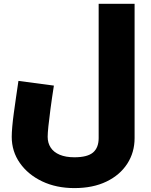

<svg xmlns="http://www.w3.org/2000/svg" viewBox="-20 -714 773 982"><path d="M360.5 248Q268 248 195.6 213.6Q123.3 179.1 81.7 119.8Q40 60.5 40 -14.3Q40 -34.3 42.7 -65.9Q45.4 -97.5 50.7 -136.1Q55.9 -174.7 62.1 -216.9Q68.3 -259.1 74.3 -300.2L255.6 -276.2Q245.1 -209.4 238.2 -156.9Q231.2 -104.4 227.5 -68.3Q223.8 -32.3 223.8 -14.3Q223.8 17.2 239.3 40.9Q254.7 64.6 285.5 77.5Q316.2 90.4 360.5 90.4Q426.9 90.4 455.8 66Q484.6 41.5 484.6 -7.7V-694.5H668.4V-7.7Q668.4 65.4 630.9 123.4Q593.3 181.5 524.3 214.7Q455.2 248 360.5 248Z"/></svg>

Font: TitilliumWeb ExtraLight
Style: Regular
Weight: 400
Designer: Mohamed Gaber, Accademia di Belle Arti di Urbino and others
Foundry: Kief Type Foundry, Accademia di Belle Arti di Urbino and others
Version: Version 3.000; ttfautohint (v1.8.2)